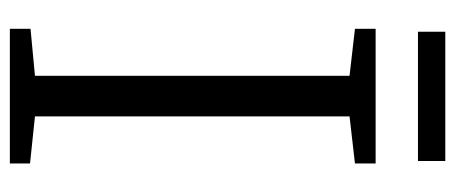

<svg xmlns="http://www.w3.org/2000/svg" viewBox="-287 -637 924 390"><g transform="rotate(90 175.0 -442.0)"><path d="M134 -51V-690L38.5 -701V-743H312V-701L216.5 -690V-51L312 -41V0H38.5V-42ZM307 -884.5V-829H44.5V-884.5Z"/></g></svg>

Font: Merriweather 24pt Light
Style: Regular
Weight: 300
Designer: Eben Sorkin
Foundry: Eben Sorkin
Version: Version 2.100